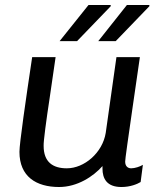

<svg xmlns="http://www.w3.org/2000/svg" viewBox="-20 -740 657 770"><path d="M424 -720H335L219 -575H289L424 -715ZM579 -720H489L374 -575H444L579 -715ZM541 -511H447L404 -207C391 -127 318 -65 248 -65C192 -65 155 -90 155 -155C154 -172 166 -261 179 -346L203 -511H109C83 -337 58 -165 58 -131C58 -32 125 10 217 10C290 10 354 -32 391 -74V-64C391 -24 408 10 467 10C503 10 531 -2 544 -10L553 -79C542 -72 521 -65 506 -65C493 -65 482 -73 482 -92C481 -95 496 -200 511 -304Z"/></svg>

Font: Chivo
Style: Italic
Weight: 400
Italic angle: -8°
Designer: Hector Gatti
Foundry: Omnibus-Type
Version: Version 1.003;PS 001.003;hotconv 1.0.70;makeotf.lib2.5.58329